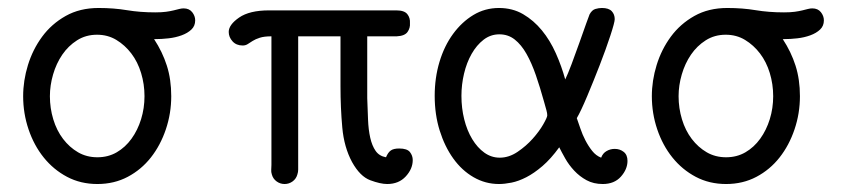

<svg xmlns="http://www.w3.org/2000/svg" viewBox="-20 -456 2140 481"><path d="M38 -215Q38 -254 50 -293Q62 -332 85.5 -364Q109 -396 144.5 -416Q180 -436 227 -436Q265 -436 298 -430.5Q331 -425 369 -425Q385 -425 396 -426.5Q407 -428 415 -430Q423 -432 429 -433.5Q435 -435 440 -435Q454 -435 461.5 -425.5Q469 -416 469 -405Q469 -391 459.5 -382Q450 -373 435 -367.5Q420 -362 402.5 -360Q385 -358 369 -358H366Q387 -326 398 -291.5Q409 -257 409 -215Q409 -172 395.5 -132Q382 -92 358 -61.5Q334 -31 300 -13Q266 5 224 5Q182 5 148 -13Q114 -31 89.5 -61.5Q65 -92 51.5 -132Q38 -172 38 -215ZM105 -215Q105 -185 113.5 -157Q122 -129 138 -108Q154 -87 175.5 -74.5Q197 -62 224 -62Q251 -62 272.5 -74.5Q294 -87 309.5 -108.5Q325 -130 333.5 -157.5Q342 -185 342 -215Q342 -245 333.5 -273Q325 -301 309 -322Q293 -343 271.5 -356Q250 -369 223 -369Q195 -369 173 -355Q151 -341 136 -319Q121 -297 113 -269.5Q105 -242 105 -215Z M553 -376Q553 -394 579 -412Q605 -430 654 -430H973Q993 -430 1000.5 -420.5Q1008 -411 1007 -398Q1008 -386 1001 -376Q994 -366 974 -365H900V-210Q901 -182 902 -156.5Q903 -131 907.5 -111Q912 -91 921 -78Q930 -65 947 -62Q952 -74 959 -79Q966 -84 980 -84Q1000 -84 1007 -75Q1014 -66 1014 -55Q1014 -33 996.5 -14Q979 5 950 5Q933 5 907.5 -4.5Q882 -14 862 -50Q842 -87 837.5 -136.5Q833 -186 833 -240V-365H727V-43Q727 -37 727 -31Q727 -25 725 -19Q722 -8 713 -1.5Q704 5 693 5Q682 5 673 -1.5Q664 -8 661 -19Q659 -25 659.5 -31Q660 -37 660 -43V-365Q642 -365 631 -361.5Q620 -358 613 -353.5Q606 -349 600.5 -345.5Q595 -342 588 -342Q572 -342 562.5 -352.5Q553 -363 553 -376Z M1069 -216Q1069 -261 1081 -301Q1093 -341 1115 -371Q1137 -401 1166 -418.5Q1195 -436 1230 -436Q1264 -436 1290.5 -420.5Q1317 -405 1337.5 -380Q1358 -355 1372.5 -322.5Q1387 -290 1396 -257Q1402 -269 1412 -295.5Q1422 -322 1431.5 -349Q1441 -376 1448.5 -397Q1456 -418 1457 -420Q1463 -431 1471.5 -433.5Q1480 -436 1488 -436Q1505 -436 1512.5 -428Q1520 -420 1520 -408Q1520 -400 1509 -366.5Q1498 -333 1482.5 -293Q1467 -253 1451 -215Q1435 -177 1425 -160Q1429 -149 1434 -134Q1439 -119 1446.5 -104.5Q1454 -90 1463.5 -78Q1473 -66 1486 -61Q1490 -72 1499.5 -77.5Q1509 -83 1520 -83Q1533 -83 1542.5 -75.5Q1552 -68 1552 -53Q1552 -32 1535.5 -13.5Q1519 5 1490 5Q1467 5 1449.5 -4.5Q1432 -14 1418.5 -28.5Q1405 -43 1396 -59Q1387 -75 1381 -87Q1360 -58 1339 -40Q1318 -22 1298.5 -12Q1279 -2 1261.5 1.5Q1244 5 1230 5Q1196 5 1166.5 -12Q1137 -29 1115.5 -59Q1094 -89 1081.5 -129Q1069 -169 1069 -216ZM1136 -216Q1136 -185 1143 -157Q1150 -129 1163 -107.5Q1176 -86 1193.5 -73.5Q1211 -61 1232 -61Q1255 -61 1276.5 -75.5Q1298 -90 1314.5 -108.5Q1331 -127 1341 -144.5Q1351 -162 1351 -167Q1351 -172 1349 -179.5Q1347 -187 1343 -201Q1333 -237 1322.5 -267.5Q1312 -298 1299 -321Q1286 -344 1269.5 -357Q1253 -370 1231 -370Q1209 -370 1191.5 -356.5Q1174 -343 1161.5 -321Q1149 -299 1142.5 -271.5Q1136 -244 1136 -216Z M1613 -215Q1613 -254 1625 -293Q1637 -332 1660.5 -364Q1684 -396 1719.5 -416Q1755 -436 1802 -436Q1840 -436 1873 -430.5Q1906 -425 1944 -425Q1960 -425 1971 -426.5Q1982 -428 1990 -430Q1998 -432 2004 -433.5Q2010 -435 2015 -435Q2029 -435 2036.5 -425.5Q2044 -416 2044 -405Q2044 -391 2034.5 -382Q2025 -373 2010 -367.5Q1995 -362 1977.5 -360Q1960 -358 1944 -358H1941Q1962 -326 1973 -291.5Q1984 -257 1984 -215Q1984 -172 1970.5 -132Q1957 -92 1933 -61.5Q1909 -31 1875 -13Q1841 5 1799 5Q1757 5 1723 -13Q1689 -31 1664.5 -61.5Q1640 -92 1626.5 -132Q1613 -172 1613 -215ZM1680 -215Q1680 -185 1688.5 -157Q1697 -129 1713 -108Q1729 -87 1750.5 -74.5Q1772 -62 1799 -62Q1826 -62 1847.5 -74.5Q1869 -87 1884.5 -108.5Q1900 -130 1908.5 -157.5Q1917 -185 1917 -215Q1917 -245 1908.5 -273Q1900 -301 1884 -322Q1868 -343 1846.5 -356Q1825 -369 1798 -369Q1770 -369 1748 -355Q1726 -341 1711 -319Q1696 -297 1688 -269.5Q1680 -242 1680 -215Z"/></svg>

Font: CMU Typewriter Custom
Style: Regular
Weight: 500
Monospace: yes
Version: Version 0.7.0